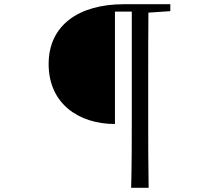

<svg xmlns="http://www.w3.org/2000/svg" viewBox="-20 -757 1040 912"><path d="M603 135H686C684 23 684 -91 684 -206V-395C684 -496 684 -598 685 -697L789 -704V-737H569C354 -737 211 -637 211 -453C211 -263 356 -168 526 -168V-702H606V-205C606 -91 606 23 603 135Z"/></svg>

Font: Noto Serif CJK TC
Style: Regular
Weight: 400
Designer: Ryoko NISHIZUKA 西塚涼子 (kana & ideographs); Frank Grießhammer (Latin, Greek & Cyrillic); Wenlong ZHANG 张文龙 (bopomofo); San
Foundry: Adobe
Version: Version 2.001;hotconv 1.1.0;makeotfexe 2.6.0